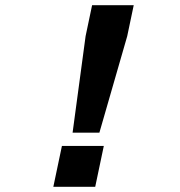

<svg xmlns="http://www.w3.org/2000/svg" viewBox="-20 -718 690 738"><path d="M259 -208 309 -579 334 -698H494L469 -579L362 -208ZM185 0 218 -157H379L346 0Z"/></svg>

Font: Azeret Mono Thin SemiBold
Style: Italic
Weight: 600
Italic angle: -12°
Version: Version 1.002